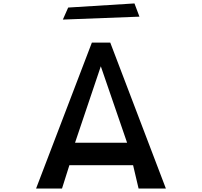

<svg xmlns="http://www.w3.org/2000/svg" viewBox="-20 -1097 1176 1118"><path d="M377 -1053 763 -1077 792 -1000 346 -983ZM190 1 515 -849H622L946 1H787L755 -135H384L341 1ZM417 -266H720L567 -711Z"/></svg>

Font: OpenDyslexic
Style: Regular
Weight: 400
Designer: Abbie Gonzalez
Version: Version 0.920;hotconv 1.0.109;makeotfexe 2.5.65596